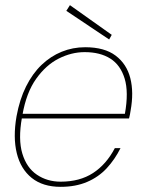

<svg xmlns="http://www.w3.org/2000/svg" viewBox="-20 -712 560 744"><path d="M215 12Q146 12 103 -22.5Q60 -57 45 -118.5Q30 -180 44 -261Q56 -327 81 -377Q106 -427 141 -460.5Q176 -494 219 -511.5Q262 -529 310 -529Q385 -529 428 -496.5Q471 -464 485 -409Q499 -354 486 -283Q485 -274 483.5 -268Q482 -262 480 -253H54L57 -271H464Q479 -355 463 -407.5Q447 -460 407.5 -485Q368 -510 308 -510Q257 -510 207.5 -485Q158 -460 120 -406.5Q82 -353 67 -267L65 -256Q50 -172 66.5 -117Q83 -62 123 -35Q163 -8 215 -8Q289 -8 340.5 -41.5Q392 -75 425 -138H447Q425 -94 393.5 -60Q362 -26 317.5 -7Q273 12 215 12ZM403 -559 237 -670 251 -692 413 -577Z"/></svg>

Font: DM Sans 11pt Thin
Style: Italic
Weight: 250
Italic angle: -10°
Version: Version 4.004;gftools[0.9.30]